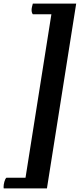

<svg xmlns="http://www.w3.org/2000/svg" viewBox="-86 -798 447 1076"><path d="M341 -778 177 258H-65Q-66 255 -66 251Q-66 237 -61.5 220.5Q-57 204 -50 198H57L202 -718H98Q91 -727 91 -742Q91 -750 93.5 -760.5Q96 -771 98 -778Z"/></svg>

Font: Petrona
Style: Bold Italic
Weight: 700
Italic angle: -9°
Designer: Ringo R. Seeber
Foundry: Ringo R. Seeber
Version: Version 2.001; ttfautohint (v1.8.3)